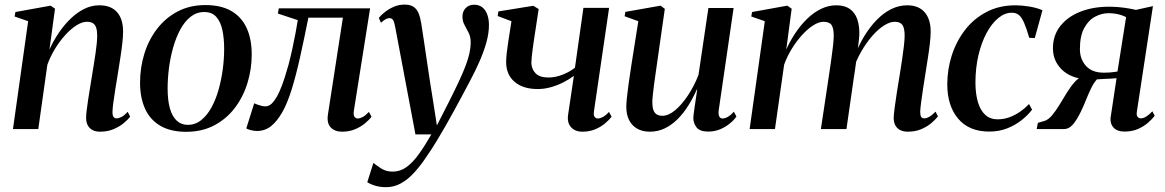

<svg xmlns="http://www.w3.org/2000/svg" viewBox="-20 -548 4947 815"><path d="M190 -338Q207 -375.5 229.8 -409Q252.5 -442.5 279.8 -468.8Q307 -495 337.5 -510.2Q368 -525.5 401.5 -525.5Q451.5 -525.5 477 -496.2Q502.5 -467 502.5 -414Q502.5 -393 499.2 -364.2Q496 -335.5 490.8 -302.5Q485.5 -269.5 480.5 -237Q475.5 -207 470.5 -175.5Q465.5 -144 461.8 -117.5Q458 -91 457.5 -75Q457 -58.5 461.8 -52Q466.5 -45.5 474.5 -45.5Q484 -45.5 496 -51.8Q508 -58 522 -73.5L532.5 -53Q522.5 -39.5 504.5 -24.8Q486.5 -10 461.5 0.5Q436.5 11 404 11Q387.5 11 374.2 4.8Q361 -1.5 353.2 -14.8Q345.5 -28 345.5 -49Q345.5 -59.5 347.8 -78.8Q350 -98 353.8 -122.8Q357.5 -147.5 362 -174.2Q366.5 -201 370.5 -226.5Q374.5 -251.5 378.5 -276.2Q382.5 -301 385.8 -323.5Q389 -346 390.8 -364.8Q392.5 -383.5 392.5 -397Q392.5 -417.5 388.2 -430.5Q384 -443.5 374.5 -449.5Q365 -455.5 348.5 -455.5Q328.5 -455.5 304.8 -440.5Q281 -425.5 257.2 -399.5Q233.5 -373.5 213.5 -340.8Q193.5 -308 181 -273L142.5 0H35L99.5 -458L42 -478L45.5 -497L195 -524L213.5 -511Z M852 -526.5Q918 -526.5 961.5 -501.5Q1005 -476.5 1026.8 -429.5Q1048.5 -382.5 1048.5 -317Q1048.5 -254 1030.2 -195Q1012 -136 976.5 -89.5Q941 -43 889.2 -15.8Q837.5 11.5 770.5 11.5Q704.5 11.5 661 -13.8Q617.5 -39 596 -86Q574.5 -133 574.5 -197Q574.5 -261.5 593 -320.8Q611.5 -380 647.5 -426.5Q683.5 -473 735 -499.8Q786.5 -526.5 852 -526.5ZM847 -497Q814.5 -497 789 -476.8Q763.5 -456.5 745.2 -422.5Q727 -388.5 715 -346.2Q703 -304 697.2 -259Q691.5 -214 691.5 -172.5Q691.5 -122.5 701.2 -88Q711 -53.5 730.2 -35.8Q749.5 -18 777 -18Q809 -18 834.2 -38.2Q859.5 -58.5 878 -92.5Q896.5 -126.5 908.2 -168.8Q920 -211 925.8 -255.2Q931.5 -299.5 931.5 -340.5Q931.5 -385 924 -420.2Q916.5 -455.5 898.2 -476.2Q880 -497 847 -497Z M1482 -77.5Q1479.5 -58.5 1485.2 -51.8Q1491 -45 1498 -45Q1507.5 -45 1519.5 -51.2Q1531.5 -57.5 1546 -73L1557 -52.5Q1546.5 -38.5 1528.5 -23.8Q1510.5 -9 1486.2 1Q1462 11 1432.5 11Q1400.5 11 1383.5 -7.5Q1366.5 -26 1372 -62L1435.5 -473H1289Q1270.5 -380.5 1253.5 -304.2Q1236.5 -228 1218.5 -169.8Q1200.5 -111.5 1179 -73Q1156 -32.5 1130.2 -12.2Q1104.5 8 1070.5 8Q1058 8 1043.8 4.2Q1029.5 0.5 1025.5 -3L1059 -109.5Q1063 -107.5 1071.2 -104.5Q1079.5 -101.5 1089.2 -99Q1099 -96.5 1107 -96.5Q1124.5 -96.5 1139.5 -114.8Q1154.5 -133 1166.8 -160.8Q1179 -188.5 1188.5 -218.8Q1198 -249 1205 -274Q1214 -308.5 1221.5 -343.5Q1229 -378.5 1234.8 -409.5Q1240.5 -440.5 1244 -462.5L1159.5 -490.5L1163.5 -512.5H1551Z M1657 -436Q1653.5 -455.5 1648.2 -463.2Q1643 -471 1634 -471Q1624.5 -471 1616 -465.8Q1607.5 -460.5 1597 -451.5L1588 -472Q1598.5 -485 1615.2 -498Q1632 -511 1653 -519.8Q1674 -528.5 1697 -528.5Q1721.5 -528.5 1735.5 -519Q1749.5 -509.5 1756.8 -491.8Q1764 -474 1768 -449.5Q1773.5 -413 1779.8 -372.2Q1786 -331.5 1792.2 -288.5Q1798.5 -245.5 1805 -203Q1811.5 -160.5 1818 -121.5L1834.5 -15.5L1885 -114.5Q1910.5 -165 1928.2 -203Q1946 -241 1957 -270.5Q1968 -300 1973 -323.5Q1978 -347 1978 -367.5Q1978 -392 1969 -409.5Q1960 -427 1951.5 -442.5Q1943 -458 1943 -477.5Q1943 -500 1957 -514Q1971 -528 1992 -528Q2013.5 -528 2027.5 -516.8Q2041.5 -505.5 2048.5 -486Q2055.5 -466.5 2055.5 -442Q2055.5 -408 2045 -369.5Q2034.5 -331 2016 -288.5Q1997.5 -246 1973 -200.5Q1957.5 -171 1940.8 -139.8Q1924 -108.5 1906.2 -76Q1888.5 -43.5 1870 -11.2Q1851.5 21 1832.5 52.2Q1813.5 83.5 1793.5 112.5Q1766.5 153.5 1739 183.8Q1711.5 214 1682 230.2Q1652.5 246.5 1619.5 246.5Q1595 246.5 1575.2 241Q1555.5 235.5 1539 225.5L1565 143.5Q1576.5 153 1597.5 166.8Q1618.5 180.5 1647 180.5Q1679 180.5 1705.8 161Q1732.5 141.5 1758 106Q1783.5 70.5 1811 22.5H1743.5Z M2266.5 -509.5 2245 -368Q2243.5 -357.5 2241.2 -340.5Q2239 -323.5 2237.2 -307.2Q2235.5 -291 2235.5 -281.5Q2236 -255 2253.2 -237Q2270.5 -219 2308.5 -219Q2337.5 -219 2368 -231Q2398.5 -243 2420.5 -260.5L2456.5 -514.5H2565.5L2501.5 -77.5Q2498.5 -59 2504 -52Q2509.5 -45 2517.5 -45Q2526.5 -45 2538.8 -51.2Q2551 -57.5 2565 -73L2576 -52.5Q2565.5 -38.5 2547.8 -23.8Q2530 -9 2506 1Q2482 11 2452.5 11Q2431.5 11 2416.8 2.5Q2402 -6 2395 -22Q2388 -38 2391.5 -61L2416 -226Q2397.5 -212 2372.2 -199Q2347 -186 2318.8 -178Q2290.5 -170 2262.5 -170Q2200.5 -170 2164.5 -200.5Q2128.5 -231 2128.5 -285Q2128.5 -301 2131 -323.2Q2133.5 -345.5 2137 -367.8Q2140.5 -390 2143 -406.5L2151 -458L2092.5 -480L2095.5 -499.5L2244 -523.5Z M2738.5 11Q2707 11 2684.8 -1.8Q2662.5 -14.5 2650.5 -38Q2638.5 -61.5 2638.5 -95Q2638.5 -108.5 2641 -132.5Q2643.5 -156.5 2647.2 -184.2Q2651 -212 2654.8 -236.2Q2658.5 -260.5 2660.5 -274.5L2689.5 -458L2631.5 -479L2634.5 -497.5L2784 -524L2802 -510.5L2769 -279Q2766.5 -261 2763 -237Q2759.5 -213 2756.2 -188.5Q2753 -164 2751 -144Q2749 -124 2749 -114Q2749 -94.5 2753.2 -81.8Q2757.5 -69 2767 -62.8Q2776.5 -56.5 2791.5 -56.5Q2817.5 -56.5 2845.8 -80Q2874 -103.5 2900.2 -143Q2926.5 -182.5 2945 -230L2987 -514H3094L3031 -81.5Q3028.5 -64 3032.8 -54.5Q3037 -45 3047 -45Q3057 -45 3069.5 -52Q3082 -59 3095 -74L3106 -53.5Q3096 -38.5 3078 -23.8Q3060 -9 3036.8 0.8Q3013.5 10.5 2986 10.5Q2950.5 10.5 2936.8 -7.2Q2923 -25 2923 -48.5Q2923 -52.5 2924.8 -66.2Q2926.5 -80 2929.2 -98.5Q2932 -117 2934.8 -135.8Q2937.5 -154.5 2939.5 -168.5H2938Q2922 -132.5 2901.8 -100Q2881.5 -67.5 2856.5 -42.5Q2831.5 -17.5 2802 -3.2Q2772.5 11 2738.5 11Z M3340.5 -511 3317.5 -338Q3334.5 -375.5 3357 -409Q3379.5 -442.5 3407 -469Q3434.5 -495.5 3465.5 -510.5Q3496.5 -525.5 3530 -525.5Q3565 -525.5 3587 -510.2Q3609 -495 3619 -466.2Q3629 -437.5 3627.5 -397Q3627 -389 3625.5 -375Q3624 -361 3621.5 -343.5Q3619 -326 3616 -307.5L3603.5 -298.5Q3622 -350.5 3647.2 -392.2Q3672.5 -434 3702 -464Q3731.5 -494 3764 -509.8Q3796.5 -525.5 3830.5 -525.5Q3879.5 -525.5 3905 -496Q3930.5 -466.5 3930.5 -414Q3930.5 -393 3927.2 -364.2Q3924 -335.5 3918.8 -302.8Q3913.5 -270 3908.5 -237Q3903.5 -207 3898.8 -175.5Q3894 -144 3890.5 -117.5Q3887 -91 3886 -75Q3886 -58.5 3890 -52Q3894 -45.5 3903 -45.5Q3912.5 -45.5 3924.2 -52Q3936 -58.5 3951 -74L3961.5 -54Q3951 -40.5 3933 -25.2Q3915 -10 3890 0.5Q3865 11 3833 11Q3816 11 3802.5 4.8Q3789 -1.5 3781.2 -14.8Q3773.5 -28 3773.5 -49Q3774 -63 3777.8 -92.2Q3781.5 -121.5 3787.2 -157.2Q3793 -193 3798.5 -226.5Q3804 -260 3808.8 -292.2Q3813.5 -324.5 3816.8 -352Q3820 -379.5 3820 -397Q3820 -428 3810.8 -441.8Q3801.5 -455.5 3777.5 -455.5Q3757.5 -455.5 3732.8 -440Q3708 -424.5 3682.8 -395.8Q3657.5 -367 3635 -327.8Q3612.5 -288.5 3597.5 -241L3617.5 -314.5Q3615.5 -297.5 3613.5 -281.2Q3611.5 -265 3609 -249Q3606.5 -233 3604 -216L3573 0H3464.5L3498.5 -226.5Q3503.5 -260 3508.2 -292.8Q3513 -325.5 3516 -353Q3519 -380.5 3519 -397Q3519 -428 3509.8 -441.8Q3500.5 -455.5 3475.5 -455.5Q3456 -455.5 3432.2 -440.5Q3408.5 -425.5 3385 -399.8Q3361.5 -374 3341.2 -341.2Q3321 -308.5 3308.5 -273.5L3269.5 0H3162L3226.5 -458L3169 -478L3172.5 -497L3322 -524Z M4179 10.5Q4093.5 10.5 4047.2 -44.2Q4001 -99 4001 -190Q4001 -253.5 4020.2 -313.2Q4039.5 -373 4076.5 -421Q4113.5 -469 4167.5 -497.2Q4221.5 -525.5 4290.5 -525.5Q4317.5 -525.5 4349.5 -520.2Q4381.5 -515 4405 -504.5L4372.5 -386.5L4349 -387.5Q4337 -428.5 4326.8 -451.8Q4316.5 -475 4304.8 -484.5Q4293 -494 4274.5 -494Q4245.5 -494 4218 -471.8Q4190.5 -449.5 4168.5 -409.2Q4146.5 -369 4133.5 -314.5Q4120.5 -260 4120.5 -195.5Q4121 -148.5 4131.2 -114Q4141.5 -79.5 4162.2 -60.5Q4183 -41.5 4214.5 -41.5Q4240.5 -41.5 4264 -50Q4287.5 -58.5 4308.8 -73Q4330 -87.5 4348 -106.5L4361 -82.5Q4343.5 -59.5 4316.8 -38.2Q4290 -17 4255.5 -3.2Q4221 10.5 4179 10.5Z M4871.5 -75.5 4881.5 -56.5Q4872 -44 4854.5 -28.2Q4837 -12.5 4811.8 -1Q4786.5 10.5 4753 10.5Q4723 10.5 4707.5 -5.5Q4692 -21.5 4694 -47L4719.5 -216Q4710 -215 4694.5 -214.2Q4679 -213.5 4663.2 -212.8Q4647.5 -212 4636 -211Q4622.5 -196 4611.5 -173.2Q4600.5 -150.5 4590.2 -124.8Q4580 -99 4568 -74Q4550.5 -38 4533.8 -19Q4517 0 4496 0H4380.5L4385.5 -26.5L4413 -34.5Q4430 -39.5 4446 -58.8Q4462 -78 4477.8 -104Q4493.5 -130 4509.5 -156Q4525.5 -182 4542.8 -201Q4560 -220 4579.5 -224L4599.5 -213Q4570 -211.5 4543 -220Q4516 -228.5 4495.2 -245.5Q4474.5 -262.5 4462.2 -286.5Q4450 -310.5 4449.5 -341Q4449 -397.5 4480.8 -437.5Q4512.5 -477.5 4566.2 -498.5Q4620 -519.5 4687 -519.5Q4707.5 -519.5 4727.5 -517.8Q4747.5 -516 4766.2 -513Q4785 -510 4801.5 -506L4874 -522L4806 -75.5Q4803 -58.5 4809 -52Q4815 -45.5 4822.5 -45.5Q4833 -45.5 4845.2 -53Q4857.5 -60.5 4871.5 -75.5ZM4723.5 -244.5 4760 -475Q4753.5 -479 4742.2 -483Q4731 -487 4716.5 -489.5Q4702 -492 4685.5 -492Q4656.5 -492 4628.5 -477.2Q4600.5 -462.5 4582.2 -429Q4564 -395.5 4564 -339.5Q4564 -297 4589.8 -268.2Q4615.5 -239.5 4665.5 -239.5Q4678 -239.5 4688.8 -240.2Q4699.5 -241 4708.5 -242.2Q4717.5 -243.5 4723.5 -244.5Z"/></svg>

Font: Merriweather 120pt Medium
Style: Italic
Weight: 500
Italic angle: -7.8°
Version: Version 2.101